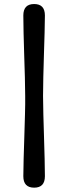

<svg xmlns="http://www.w3.org/2000/svg" viewBox="-20 -768 330 930"><path d="M102 -303.5Q102 -341.5 100.5 -393.8Q99 -446 97.2 -501.8Q95.5 -557.5 94.2 -608Q93 -658.5 93 -693Q93 -748.5 145.5 -748.5Q197.5 -748.5 197.5 -693Q197.5 -659.5 196 -609.5Q194.5 -559.5 192.8 -503.5Q191 -447.5 189.8 -394.8Q188.5 -342 188.5 -303.5Q188.5 -265.5 190 -212.8Q191.5 -160 193.2 -104Q195 -48 196.2 2.2Q197.5 52.5 197.5 85.5Q197.5 141 145.5 141Q93 141 93 85.5Q93 51 94.5 0.8Q96 -49.5 97.8 -105.5Q99.5 -161.5 101 -213.5Q102.5 -265.5 102 -303.5Z"/></svg>

Font: Fraunces 72pt S100
Style: Bold
Weight: 700
Version: Version 1.000; ttfautohint (v1.8.3)